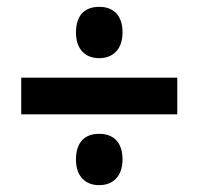

<svg xmlns="http://www.w3.org/2000/svg" viewBox="-20 -633 581 561"><path d="M270 -463C308 -463 338 -487 338 -538C338 -591 309 -613 270 -613C230 -613 202 -591 202 -538C202 -487 231 -463 270 -463ZM42 -299H498V-406H42ZM270 -92C308 -92 338 -116 338 -167C338 -220 309 -242 270 -242C230 -242 202 -220 202 -167C202 -116 231 -92 270 -92Z"/></svg>

Font: Noto Sans Myanmar UI SemiCondensed
Style: Bold
Weight: 700
Width: 4
Designer: Monotype Design Team
Foundry: Monotype Imaging Inc.
Version: Version 2.103